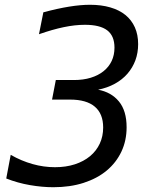

<svg xmlns="http://www.w3.org/2000/svg" viewBox="-20 -762 642 796"><path d="M201.2 14.2Q154.8 14.2 104 5.4Q53.2 -3.4 5.9 -22L24.4 -120.1Q68.8 -94.7 115 -81.8Q161.1 -68.8 208 -68.8Q253.4 -68.8 290.3 -80.8Q327.1 -92.8 353.3 -114.5Q379.4 -136.2 393.6 -166.5Q407.7 -196.8 407.7 -233.4Q407.7 -290.5 373 -319.8Q338.4 -349.1 270.5 -349.1H195.8L211.4 -430.2H286.6Q325.2 -430.2 356.2 -439.7Q387.2 -449.2 409.2 -466.8Q431.2 -484.4 442.9 -509Q454.6 -533.7 454.6 -564.5Q454.6 -613.3 424.6 -636.2Q394.5 -659.2 332 -659.2Q291 -659.2 244.1 -649.4Q197.3 -639.6 141.6 -620.1L159.7 -710.9Q220.2 -727.1 267.3 -734.6Q314.5 -742.2 353 -742.2Q399.9 -742.2 437 -731.4Q474.1 -720.7 499.8 -700Q525.4 -679.2 539.1 -648.7Q552.7 -618.2 552.7 -579.1Q552.7 -543 541.3 -512Q529.8 -481 508.3 -456.3Q486.8 -431.6 456.1 -414.8Q425.3 -397.9 386.7 -390.1Q441.4 -379.9 473.1 -341.3Q504.9 -302.7 504.9 -234.4Q504.9 -179.2 483.4 -133.5Q461.9 -87.9 422.4 -54.9Q382.8 -22 326.7 -3.9Q270.5 14.2 201.2 14.2Z"/></svg>

Font: Hack
Style: Italic
Weight: 400
Italic angle: -11°
Monospace: yes
Designer: Christopher Simpkins
Foundry: Christopher Simpkins
Version: Version 2.019; ttfautohint (v1.4.1) -l 4 -r 80 -G 350 -x 0 -